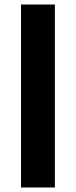

<svg xmlns="http://www.w3.org/2000/svg" viewBox="-20 -630 336 850"><path d="M73 -610H223V200H73Z"/></svg>

Font: IBM Plex Sans Hebrew
Style: Bold
Weight: 700
Designer: Mike Abbink, Paul van der Laan, Pieter van Rosmalen, Yanek Iontef
Foundry: Bold Monday
Version: Version 1.2